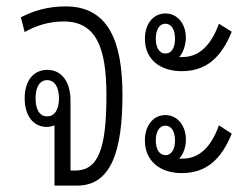

<svg xmlns="http://www.w3.org/2000/svg" viewBox="-20 -579 772 599"><path d="M150 0H221C327 0 362 -109 362 -283C362 -452 317 -559 185 -559C128 -559 84 -545 45 -525L57 -479C92 -499 132 -512 179 -512C280 -512 312 -430 312 -283C312 -123 290 -47 215 -47H200V-265C200 -324 172 -361 128 -361C83 -361 57 -326 57 -272C57 -218 84 -183 126 -183C134 -183 142 -185 150 -188ZM127 -216C103 -216 91 -238 91 -272C91 -306 103 -329 127 -329C151 -329 164 -306 164 -272C164 -238 151 -216 127 -216Z M547 -357C623 -357 670 -399 703 -480L663 -505C638 -436 600 -401 549 -401C546 -401 542 -401 539 -401C552 -415 559 -439 560 -460C560 -507 532 -537 496 -537C458 -537 432 -504 432 -458C432 -394 479 -357 547 -357ZM496 -412C477 -412 466 -431 466 -458C466 -486 477 -505 496 -505C515 -505 526 -486 526 -458C526 -431 516 -412 496 -412ZM547 -39C623 -39 670 -81 703 -162L663 -188C638 -118 600 -84 549 -84C545 -84 542 -84 539 -84C553 -99 560 -122 560 -143C560 -189 532 -220 496 -220C458 -220 432 -187 432 -141C432 -77 479 -39 547 -39ZM496 -95C477 -95 466 -114 466 -141C466 -168 477 -187 496 -187C515 -187 526 -168 526 -141C526 -114 516 -95 496 -95Z"/></svg>

Font: Noto Sans Thai Looped ExtraCondensed Light
Style: Regular
Weight: 300
Width: 2
Designer: Sasikarn Vongin, Ben Mitchell
Foundry: The Fontpad Ltd
Version: Version 1.001